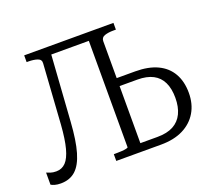

<svg xmlns="http://www.w3.org/2000/svg" viewBox="-121 -871 1159 1043"><g transform="rotate(-20 458.0 -349.0)"><path d="M214 -710H508V-664H214ZM172 -288 195 -634Q197 -656 175.5 -663.5Q154 -671 123 -671H113V-710H256L227 -285Q220 -178 201 -113Q182 -48 148.5 -18Q115 12 63 12Q43 12 29 8Q15 4 7 -1V-71Q14 -68 28 -63Q42 -58 62 -58Q95 -58 117 -81Q139 -104 152.5 -154.5Q166 -205 172 -288ZM646 0H387V-39H396Q414 -39 431 -40Q448 -41 459 -43.5Q470 -46 470 -49V-710H629V-671H613Q585 -671 564 -664Q543 -657 543 -635V-46H642Q698 -46 734 -65.5Q770 -85 788 -122.5Q806 -160 806 -213Q806 -266 788.5 -302.5Q771 -339 735.5 -357.5Q700 -376 646 -376H509V-422H650Q726 -422 778 -397.5Q830 -373 857 -326Q884 -279 884 -213Q884 -149 855.5 -101Q827 -53 774 -26.5Q721 0 646 0Z"/></g></svg>

Font: Roboto Serif 28pt Condensed Light
Style: Regular
Weight: 300
Width: 3
Designer: Greg Gazdowicz
Foundry: Commercial Type
Version: Version 1.008